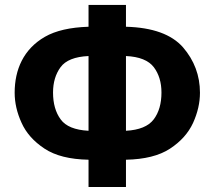

<svg xmlns="http://www.w3.org/2000/svg" viewBox="-20 -744 865 774"><path d="M336.9 -724.1V-636.2C263.2 -633.8 204.6 -620.6 161.1 -595.7C74.7 -545.9 39.1 -463.4 39.1 -370.1C39.1 -330.1 48.3 -289.6 66.9 -249C85 -208.5 115.7 -173.8 159.2 -145C202.6 -116.2 261.7 -101.6 336.9 -100.1V9.8H487.8V-100.1C562.5 -101.6 621.6 -116.2 665 -144.5C708.5 -172.9 739.3 -207.5 758.3 -248.5C776.9 -289.6 786.1 -330.1 786.1 -370.1C786.1 -439.5 763.2 -500.5 717.8 -553.2C671.9 -605.5 595.2 -633.3 487.8 -636.2V-724.1ZM336.9 -216.8C282.2 -219.7 244.6 -234.9 224.6 -262.7C204.1 -290.5 193.8 -326.7 193.8 -371.1C193.8 -411.6 204.1 -445.8 224.1 -473.1C244.1 -500.5 281.7 -515.6 336.9 -518.1ZM487.8 -518.1C542 -515.6 579.1 -500.5 600.1 -473.1C620.6 -445.8 630.9 -411.6 630.9 -371.1C630.9 -326.7 620.6 -290.5 599.6 -262.7C578.6 -234.9 541 -219.7 487.8 -216.8Z"/></svg>

Font: Avrile Sans
Style: Bold
Weight: 700
Designer: Monotype Design Team, Google (font), Stefan Peev (BGR Cyrillic), Cristiano Sobral (main changes)
Foundry: The Avrile Sans Project Authors
Version: Version 3.110